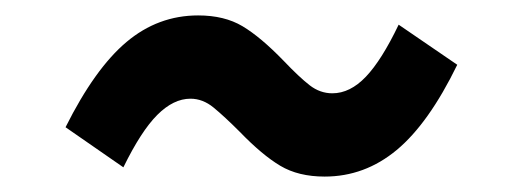

<svg xmlns="http://www.w3.org/2000/svg" viewBox="-20 -480 662 249"><path d="M237 -460Q271 -460 294.5 -446Q318 -432 348 -401Q368 -380 381.5 -369.5Q395 -359 411 -359Q434 -359 454.5 -380.5Q475 -402 497 -448L573 -396Q536 -320 494.5 -285.5Q453 -251 401 -251Q367 -251 343.5 -265Q320 -279 291 -309Q271 -329 257 -340.5Q243 -352 227 -352Q205 -352 184 -331Q163 -310 140 -263L65 -315Q103 -391 144 -425.5Q185 -460 237 -460Z"/></svg>

Font: Wix Madefor Text SemiBold
Style: Italic
Weight: 600
Italic angle: -12°
Designer: Dalton Maag Ltd
Foundry: Dalton Maag Ltd
Version: Version 3.100